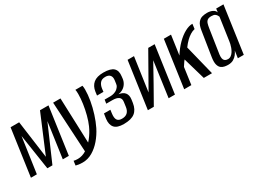

<svg xmlns="http://www.w3.org/2000/svg" viewBox="-26 -1075 2393 1763"><g transform="rotate(-30 1171.0 -193.5)"><path d="M5 0 75 -495H166L220 -98L387 -495H477L407 0H343L396 -375L233 0H179L122 -375L68 0Z M487 117Q466 117 447.5 114.5Q429 112 416 108L422 61Q430 63 440.5 64.5Q451 66 465 66Q513 66 557.5 37.5Q602 9 640 -38.5Q678 -86 703 -142Q722 -185 736 -238.5Q750 -292 758 -347Q766 -402 766 -449Q766 -464 765 -476Q764 -488 762 -495H837Q841 -477 841 -452Q841 -400 830 -337Q819 -274 799 -211Q779 -148 753 -95Q724 -37 683 11Q642 59 592.5 88Q543 117 487 117ZM557 55 526 -495H604L623 22Z M992 0Q921 0 893.5 -32Q866 -64 873 -123L881 -176H949L944 -139Q938 -94 951.5 -72.5Q965 -51 1001 -51Q1039 -51 1059.5 -70.5Q1080 -90 1085 -126L1092 -176Q1097 -211 1075.5 -227Q1054 -243 1009 -243H944L950 -283H1012Q1031 -283 1051.5 -289.5Q1072 -296 1085 -307Q1097 -318 1104.5 -328.5Q1112 -339 1114 -357L1119 -393Q1123 -425 1107.5 -443Q1092 -461 1059 -461Q1021 -461 1003 -439.5Q985 -418 980 -384L976 -350H908L913 -389Q921 -444 957 -474Q993 -504 1063 -504Q1140 -504 1170 -475Q1200 -446 1192 -389L1189 -362Q1183 -325 1157 -297.5Q1131 -270 1085 -262Q1129 -256 1149.5 -230.5Q1170 -205 1164 -161L1159 -126Q1149 -62 1110 -31Q1071 0 992 0Z M1245 0 1315 -494H1383L1332 -138L1534 -494H1602L1532 0H1465L1517 -373Q1465 -279 1413.5 -186.5Q1362 -94 1308 0Z M1630 0 1700 -495H1776L1747 -290Q1783 -348 1827 -392Q1871 -436 1915.5 -460Q1960 -484 1996 -483L1989 -431Q1963 -425 1939.5 -410Q1916 -395 1896 -376Q1882 -363 1870 -348.5Q1858 -334 1846 -318L1925 0H1838L1770 -235Q1758 -221 1747.5 -204Q1737 -187 1731 -179L1706 0Z M2092 8Q2076 8 2056.5 4.5Q2037 1 2020.5 -11.5Q2004 -24 1996.5 -51Q1989 -78 1996 -126L2037 -387Q2045 -441 2065 -465.5Q2085 -490 2110.5 -496.5Q2136 -503 2160 -503Q2194 -503 2218.5 -491Q2243 -479 2250 -457L2255 -495H2332L2262 0H2199L2210 -75Q2202 -57 2187.5 -38Q2173 -19 2150 -5.5Q2127 8 2092 8ZM2117 -38Q2136 -38 2151 -49Q2166 -60 2176.5 -77Q2187 -94 2194 -113Q2201 -132 2204.5 -148Q2208 -164 2209 -173L2244 -415Q2242 -420 2236.5 -430Q2231 -440 2219 -448.5Q2207 -457 2181 -457Q2153 -457 2139 -446.5Q2125 -436 2119 -416.5Q2113 -397 2109 -370L2070 -113Q2067 -88 2070.5 -72.5Q2074 -57 2082.5 -50Q2091 -43 2100 -40.5Q2109 -38 2117 -38Z"/></g></svg>

Font: Alumni Sans Medium
Style: Italic
Weight: 500
Italic angle: -8°
Designer: Robert E. Leuschke
Foundry: Robert E. Leuschke
Version: Version 1.016